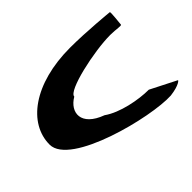

<svg xmlns="http://www.w3.org/2000/svg" viewBox="-126 -999 1277 1277"><g transform="rotate(-45 513.0 -360.0)"><path d="M66 -350C66 -152 675 0 867 -11C957 -22 979 -50 972 -50L791 -142C695 -142 547 -170 463 -230C299 -290 312 -404 408 -460C408 -514 715 -581 867 -581C923 -581 966 -569 966 -580C966 -590 979 -690 972 -690C972 -690 773 -710 619 -710C276 -710 66 -549 66 -350Z"/></g></svg>

Font: Ampere
Style: UltExt
Weight: 400
Version: Version 1